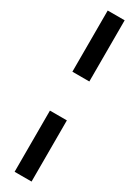

<svg xmlns="http://www.w3.org/2000/svg" viewBox="-269 -824 768 1060"><g transform="rotate(30 115.0 -294.0)"><path d="M61.5 -418V-808H169.5V-418ZM61.5 220V-170H169.5V220Z"/></g></svg>

Font: Encode Sans Cnd SmBold
Style: Regular
Weight: 600
Width: 3
Designer: Multiple Designers
Foundry: Impallari Type
Version: Version 3.002; ttfautohint (v1.8.3) -l 8 -r 50 -G 200 -x 14 